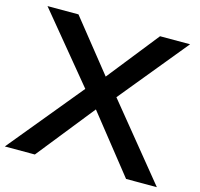

<svg xmlns="http://www.w3.org/2000/svg" viewBox="-114 -866 1021 982"><g transform="rotate(15 396.5 -375.0)"><path d="M449 -353V-429L799 0H636L366 -340H424L153 0H-6L345 -427V-355L19 -750H183L430 -441H370L615 -750H774Z"/></g></svg>

Font: Unbounded
Style: Regular
Weight: 400
Designer: Luke Prowse, Jean-Baptiste Morizot, Fátima Lázaro, Florian Runge
Foundry: NaN
Version: Version 1.701;gftools[0.9.28.dev5+ged2979d]